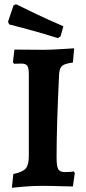

<svg xmlns="http://www.w3.org/2000/svg" viewBox="-20 -877 405 906"><path d="M247 -133Q247 -92 255 -78.5Q263 -65 286 -65Q302 -65 313.5 -66Q325 -67 328 -68L333 -61L324 3Q307 3 262.5 1.5Q218 0 176 0Q140 0 95 3.5Q50 7 36 9L43 -56Q87 -65 101.5 -82Q116 -99 116 -140V-525Q116 -556 109 -566.5Q102 -577 80 -577L46 -576L41 -584L48 -643L187 -642Q215 -642 264.5 -645Q314 -648 330 -649L324 -582Q286 -577 273.5 -566.5Q261 -556 259 -528Q247 -286 247 -133ZM56 -857Q76 -847 143.5 -814.5Q211 -782 279 -753L266 -706L253 -697Q181 -720 112 -738.5Q43 -757 23 -762L18 -775L44 -852Z"/></svg>

Font: Sahitya
Style: Bold
Weight: 700
Designer: Juan Pablo del Peral
Foundry: Juan Pablo del Peral (http://www.huertatipografica.com)
Version: Version 1.001;PS 001.000;hotconv 1.0.70;makeotf.lib2.5.58329